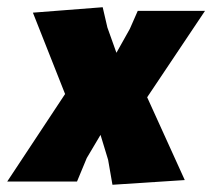

<svg xmlns="http://www.w3.org/2000/svg" viewBox="-51 -502 587 531"><path d="M356 -233 460 -4 260 9 248 -60 227 -129 189 -65 162 0H-31L129 -242L40 -467L233 -482L246 -426L271 -356L308 -422L330 -472H516Z"/></svg>

Font: Alegreya Sans Black
Style: Italic
Weight: 900
Italic angle: -7°
Designer: Juan Pablo del Peral
Foundry: Huerta Tipografica
Version: Version 2.007